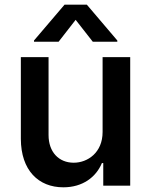

<svg xmlns="http://www.w3.org/2000/svg" viewBox="-20 -788 642 815"><path d="M415.5 -227.6C415.5 -139.9 351.6 -97.3 293 -97.3C229.4 -97.3 186.1 -142.8 186.1 -214.8V-545.5H68.5V-198.5C68.9 -65.3 143.1 7.1 248.9 7.1C331 7.1 387.8 -36.2 412.6 -95.9H418.3V0H532.7V-545.5H415.5ZM124.3 -610.8H228.7L301.1 -703.8L373.9 -610.8H478V-616.1L348.7 -768.1H253.9L124.3 -616.1Z"/></svg>

Font: Magic Ui Pro Semi Bold
Style: Regular
Weight: 600
Designer: Stefan Endress, Andreas Faust
Version: Version 1.000;FEAKit 1.0